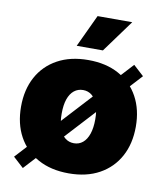

<svg xmlns="http://www.w3.org/2000/svg" viewBox="-87 -835 795 930"><g transform="rotate(10 310.5 -370.0)"><path d="M311 10.3Q223.1 10.3 159.7 -24.7Q96.2 -59.6 62.3 -122.1Q28.3 -184.6 28.3 -268.6Q28.3 -352.1 62.3 -414.6Q96.2 -477.1 159.7 -512Q223.1 -546.9 311 -546.9Q398.9 -546.9 461.9 -512Q524.9 -477.1 558.8 -414.6Q592.8 -352.1 592.8 -268.6Q592.8 -184.6 558.8 -122.1Q524.9 -59.6 461.9 -24.7Q398.9 10.3 311 10.3ZM311 -137.7Q335.9 -137.7 354.5 -153.1Q373 -168.5 383.1 -198Q393.1 -227.5 393.1 -269Q393.1 -311.5 383.1 -340.3Q373 -369.1 354.5 -384.3Q335.9 -399.4 311 -399.4Q285.6 -399.4 266.8 -384.3Q248 -369.1 238 -340.3Q228 -311.5 228 -269Q228 -227.5 238 -198Q248 -168.5 266.8 -153.1Q285.6 -137.7 311 -137.7ZM88.4 23.4 37.1 -23.4 533.2 -562.5 584.5 -515.6ZM242.7 -605 317.4 -764.2H487.8L371.6 -605Z"/></g></svg>

Font: Inter 18pt Black
Style: Regular
Weight: 900
Designer: Rasmus Andersson
Foundry: rsms
Version: Version 4.001;git-66647c0bb